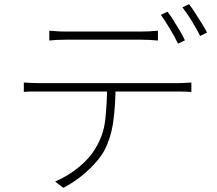

<svg xmlns="http://www.w3.org/2000/svg" viewBox="-20 -859 1040 919"><path d="M216 -712Q235 -711 252.5 -709.5Q270 -708 293 -708Q309 -708 345.5 -708Q382 -708 428 -708Q474 -708 520 -708Q566 -708 602 -708Q638 -708 654 -708Q672 -708 694.5 -709Q717 -710 736 -712V-665Q717 -667 694.5 -668Q672 -669 654 -669Q638 -669 602 -669Q566 -669 520 -669Q474 -669 428.5 -669Q383 -669 346.5 -669Q310 -669 295 -669Q271 -669 252 -668Q233 -667 216 -665ZM94 -464Q114 -463 132.5 -462Q151 -461 174 -461Q186 -461 224.5 -461Q263 -461 318.5 -461Q374 -461 438.5 -461Q503 -461 567.5 -461Q632 -461 687.5 -461Q743 -461 780.5 -461Q818 -461 828 -461Q844 -461 862 -462Q880 -463 896 -464V-419Q882 -420 863.5 -420.5Q845 -421 828 -421Q818 -421 780.5 -421Q743 -421 687.5 -421Q632 -421 567.5 -421Q503 -421 438.5 -421Q374 -421 318.5 -421Q263 -421 224.5 -421Q186 -421 174 -421Q151 -421 133 -421Q115 -421 94 -419ZM533 -447Q533 -356 522 -276.5Q511 -197 477 -134Q458 -102 428 -70Q398 -38 361 -9.5Q324 19 283 40L244 10Q306 -17 357.5 -59Q409 -101 438 -151Q476 -213 484 -287.5Q492 -362 493 -447ZM782 -803Q795 -786 810 -762Q825 -738 840 -713Q855 -688 865 -666L832 -650Q818 -680 794 -720Q770 -760 750 -788ZM885 -839Q899 -821 914.5 -796.5Q930 -772 945.5 -747.5Q961 -723 971 -703L938 -687Q921 -721 898 -758.5Q875 -796 853 -824Z"/></svg>

Font: Noto Sans TC ExtraLight
Style: Regular
Weight: 250
Designer: Ryoko NISHIZUKA  (kana, bopomofo & ideographs); Paul D. Hunt (Latin, Greek & Cyrillic); Sandoll Communications , Soo-you
Foundry: Adobe
Version: Version 2.004-H2;hotconv 1.0.118;makeotfexe 2.5.65603